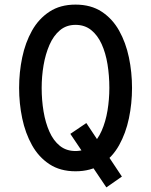

<svg xmlns="http://www.w3.org/2000/svg" viewBox="-20 -732 656 834"><path d="M442 82 285.5 -150.5 355 -197.5 509.5 35ZM308 12Q241.5 12 194.8 -18.8Q148 -49.5 119 -101.5Q90 -153.5 76.5 -218Q63 -282.5 63 -350Q63 -418 76.5 -482.5Q90 -547 119 -598.8Q148 -650.5 194.8 -681.2Q241.5 -712 308 -712Q375 -712 421.8 -681.2Q468.5 -650.5 497.5 -598.8Q526.5 -547 540 -482.5Q553.5 -418 553.5 -350Q553.5 -282.5 540 -218Q526.5 -153.5 497.5 -101.5Q468.5 -49.5 421.8 -18.8Q375 12 308 12ZM308 -76Q348 -76 376 -100Q404 -124 421.5 -163.8Q439 -203.5 447 -252Q455 -300.5 455 -350Q455 -403.5 447 -452.8Q439 -502 421.5 -540.5Q404 -579 376 -601.5Q348 -624 308 -624Q268 -624 240 -600.2Q212 -576.5 194.8 -536.8Q177.5 -497 169.2 -448.5Q161 -400 161 -350Q161 -297 169.2 -247.8Q177.5 -198.5 194.8 -159.8Q212 -121 240 -98.5Q268 -76 308 -76Z"/></svg>

Font: Overpass Mono Medium
Style: Regular
Weight: 500
Monospace: yes
Designer: Delve Withrington, Dave Bailey
Foundry: Delve Fonts LLC
Version: Version 4.000